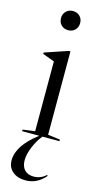

<svg xmlns="http://www.w3.org/2000/svg" viewBox="-131 -665 488 930"><g transform="rotate(15 113.0 -200.0)"><path d="M151 -16 212 -8V0H127Q105 26 89 64Q73 102 73 132Q73 164 89.5 181Q106 198 135 198Q171 198 197 173L200 178Q159 226 102 226Q61 226 36.5 205Q12 184 12 149Q12 75 111 0H25V-8L86 -16V-366L27 -388V-395L143 -434H151ZM78.5 -543.5Q65 -557 65 -578Q65 -599 78.5 -612.5Q92 -626 113 -626Q134 -626 147.5 -612.5Q161 -599 161 -578Q161 -557 147.5 -543.5Q134 -530 113 -530Q92 -530 78.5 -543.5Z"/></g></svg>

Font: Libre Caslon Display
Style: Regular
Weight: 400
Designer: Pablo Impallari, Rodrigo Fuenzalida
Foundry: Pablo Impallari, Rodrigo Fuenzalida
Version: Version 1.002